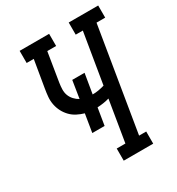

<svg xmlns="http://www.w3.org/2000/svg" viewBox="-175 -847 885 959"><g transform="rotate(-30 267.5 -367.5)"><path d="M258 0V-70H308L347 -307Q330 -302 313 -299.5Q296 -297 278 -296L262 -198H191L208 -302Q187 -308 167.5 -318Q148 -328 133 -343.5Q118 -359 108 -378Q98 -397 93.5 -419Q89 -441 91 -464Q93 -487 97 -510L123 -665H82V-735H252V-665H201L174 -499Q171 -480 170.5 -461.5Q170 -443 176 -427Q182 -411 194 -398Q206 -385 221 -377L237 -478H308L289 -364Q307 -364 324 -367Q341 -370 358 -375L406 -665H365V-735H535V-665H485L387 -70H428V0Z"/></g></svg>

Font: Iosevka Curly Slab Oblique
Style: Regular
Weight: 400
Italic angle: -9°
Monospace: yes
Designer: Belleve Invis
Foundry: Belleve Invis
Version: Version 11.1.0; ttfautohint (v1.8.3)